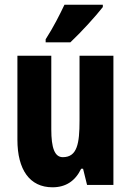

<svg xmlns="http://www.w3.org/2000/svg" viewBox="-20 -786 558 816"><path d="M417 -756V-766H254C233 -722 208 -672 174 -619V-606H279C327 -651 390 -721 417 -756ZM462 -549H318V-273C318 -176 308 -118 247 -118C212 -118 198 -158 198 -236V-549H54V-192C54 -65 106 10 203 10C260 10 300 -17 325 -69H333L350 0H462Z"/></svg>

Font: Noto Sans Gujarati UI ExtraCondensed ExtraBold
Style: Regular
Weight: 800
Width: 2
Designer: Jelle Bosma - Monotype Design Team, Universal Thirst
Foundry: Monotype Imaging Inc.
Version: Version 2.106